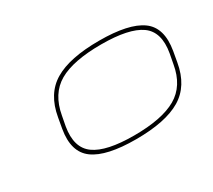

<svg xmlns="http://www.w3.org/2000/svg" viewBox="-67 -796 552 497"><g transform="rotate(-30 209.5 -547.5)"><path d="M219.5 -412.5Q131.5 -412.5 93.8 -440Q56 -467.5 67 -531.5L72.5 -562.5Q83.5 -627 129.5 -654.2Q175.5 -681.5 263.5 -681.5Q352 -681.5 389.8 -654.2Q427.5 -627 416.5 -562.5L411 -531.5Q400 -467.5 354 -440Q308 -412.5 219.5 -412.5ZM220 -423.5Q303.5 -423.5 346.8 -448.5Q390 -473.5 400 -532.5L405.5 -561.5Q416 -621 381 -645.8Q346 -670.5 263.5 -670.5Q179.5 -670.5 136.8 -645.8Q94 -621 83.5 -561.5L78 -532.5Q68 -473.5 102.8 -448.5Q137.5 -423.5 220 -423.5Z"/></g></svg>

Font: Anybody ExtraExpanded Thin
Style: Italic
Weight: 100
Width: 8
Italic angle: -10°
Designer: Tyler Finck
Foundry: Etcetera Type Company
Version: Version 1.010; ttfautohint (v1.8.3) -l 8 -r 50 -G 200 -x 14 